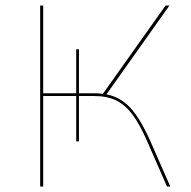

<svg xmlns="http://www.w3.org/2000/svg" viewBox="-20 -678 696 698"><path d="M599 0H587L517 -160Q489 -225 462 -261Q435 -297 402 -313Q369 -329 321 -329H267V-164H257V-329H137V0H126V-658H137V-339H257V-499H267V-339H321Q334 -339 354 -337L582 -658H596L367 -335Q418 -325 454 -286Q490 -247 527 -164Z"/></svg>

Font: Ysabeau Hairline
Style: Regular
Weight: 100
Designer: Christian Thalmann (Catharsis Fonts)
Version: Version 0.003